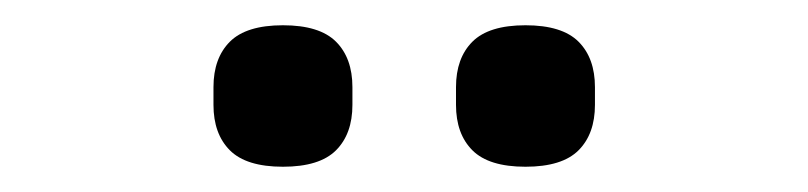

<svg xmlns="http://www.w3.org/2000/svg" viewBox="-20 -747 640 152"><path d="M204 -615Q175 -615 162 -628Q149 -641 149 -664V-678Q149 -701 162 -714Q175 -727 204 -727Q233 -727 246 -714Q259 -701 259 -678V-664Q259 -641 246 -628Q233 -615 204 -615ZM396 -615Q367 -615 354 -628Q341 -641 341 -664V-678Q341 -701 354 -714Q367 -727 396 -727Q425 -727 438 -714Q451 -701 451 -678V-664Q451 -641 438 -628Q425 -615 396 -615Z"/></svg>

Font: IBM Plex Sans Thai Looped Text
Style: Regular
Weight: 450
Designer: Mike Abbink, Paul van der Laan, Pieter van Rosmalen, Ben Mitchell, Mark Frömberg
Foundry: Bold Monday
Version: Version 1.1